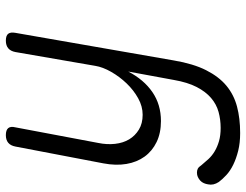

<svg xmlns="http://www.w3.org/2000/svg" viewBox="-110 -490 821 640"><g transform="rotate(-90 300.0 -169.5)"><path d="M354 0 382 -152Q355 -100 313.5 -71.5Q272 -43 217 -43Q177 -43 147 -57.5Q117 -72 98.5 -97.5Q80 -123 74 -158Q68 -193 76 -235L132 -528Q135 -544 144.5 -552Q154 -560 170 -560Q187 -560 193.5 -552Q200 -544 196 -528L144 -252Q138 -223 141 -196Q144 -169 156 -149Q168 -129 188.5 -116.5Q209 -104 238 -104Q266 -104 293 -119Q320 -134 342.5 -157.5Q365 -181 381 -209Q397 -237 401 -262L447 -528Q450 -544 459.5 -552Q469 -560 485 -560Q502 -560 508 -552Q514 -544 511 -528L419 0Q408 65 386.5 107.5Q365 150 335 175Q305 200 265.5 210.5Q226 221 177 221Q144 221 118 214.5Q92 208 71.5 198Q51 188 37 175Q23 162 14 150Q8 141 6 132Q4 123 6 114Q7 107 10 100Q13 93 18.5 88Q24 83 30.5 80Q37 77 45 77Q53 77 58.5 80Q64 83 70 92Q79 103 90 115Q101 127 116 136Q131 145 150 150.5Q169 156 194 156Q222 156 247.5 149Q273 142 294 124Q315 106 330.5 76Q346 46 354 0Z"/></g></svg>

Font: Maple Mono NL ExtraLight
Style: Italic
Weight: 275
Italic angle: -10°
Monospace: yes
Designer: subframe7536
Version: Version 7.000